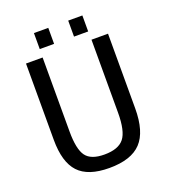

<svg xmlns="http://www.w3.org/2000/svg" viewBox="-145 -899 890 1013"><g transform="rotate(-20 300.0 -392.5)"><path d="M529.8 -239.3Q529.8 -108.9 474.1 -49.6Q418.5 9.8 295.4 9.8Q176.3 9.8 122.8 -47.6Q69.3 -105 69.3 -230.5V-658.7H162.6V-243.2Q162.6 -143.6 191.2 -104.7Q219.7 -65.9 294.9 -65.9Q373.5 -65.9 405.3 -106Q437 -146 437 -249.5V-658.7H529.8ZM356 -705.6V-795.4H435.5V-705.6ZM163.6 -705.6V-795.4H244.1V-705.6Z"/></g></svg>

Font: Liberation Mono
Style: Regular
Weight: 400
Monospace: yes
Designer: Steve Matteson
Foundry: Ascender Corporation
Version: Version 2.1.5